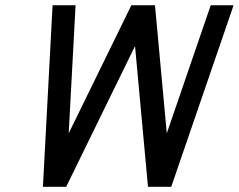

<svg xmlns="http://www.w3.org/2000/svg" viewBox="-20 -718 918 738"><path d="M790 -697.8H877.9L638.2 0H548.8L499 -541L234.4 0H145L182.1 -697.8H270.5L244.1 -205.6L484.9 -697.8H575.7L621.1 -205.6Z"/></svg>

Font: Qaz
Style: Italic
Weight: 400
Italic angle: -11.25°
Designer: GGBotNet
Foundry: f0n7
Version: 0.70